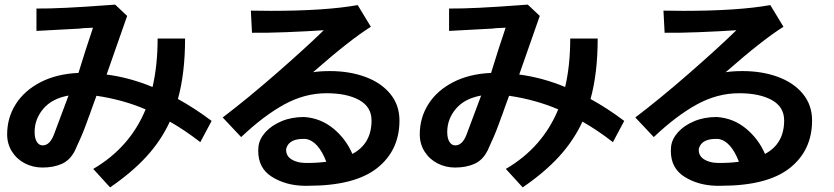

<svg xmlns="http://www.w3.org/2000/svg" viewBox="-20 -767 3616 832"><path d="M716 -240Q678 -158 615 -89Q552 -20 457 45L384 -35Q543 -128 611 -293Q513 -335 398 -352Q388 -325 378 -297L366 -263V-264L353 -228Q336 -181 305 -115Q284 -73 248 -57Q212 -41 164 -41Q123 -41 88 -59Q53 -77 32 -110Q11 -143 11 -185Q11 -257 48.5 -316Q86 -375 156 -411Q226 -447 320 -451L351 -550L383 -647L342 -645Q333 -644 324 -643L249 -639L138 -633V-730Q241 -729 451 -745L479 -747L531 -698L442 -444Q542 -431 641 -390Q663 -484 663 -600H782Q782 -450 751 -338Q824 -298 897 -243L848 -151Q781 -203 716 -240ZM130 -195Q130 -168 139.5 -152.5Q149 -137 165 -137Q195 -137 213 -182L277 -353Q205 -340 167.5 -295.5Q130 -251 130 -195Z M1410 -459Q1494 -459 1562.5 -434Q1631 -409 1671 -360.5Q1711 -312 1711 -245Q1711 -115 1614 -38.5Q1517 38 1316 38H1295Q1217 36 1158 -1Q1099 -38 1099 -113Q1099 -125 1100 -132Q1104 -165 1130 -194Q1156 -223 1199.5 -241.5Q1243 -260 1298 -260Q1370 -255 1424.5 -210Q1479 -165 1507 -100Q1590 -144 1590 -245Q1590 -304 1536.5 -333.5Q1483 -363 1395 -363Q1300 -363 1211 -314Q1122 -265 1025 -173L945 -258Q1053 -340 1178.5 -449.5Q1304 -559 1383 -636Q1308 -631 1219 -627.5Q1130 -624 1072 -625L1067 -721L1153 -720Q1391 -720 1530 -745L1587 -651Q1496 -594 1340 -457L1336 -454Q1366 -459 1410 -459ZM1220 -117Q1220 -91 1243 -76.5Q1266 -62 1300 -61Q1349 -60 1394 -66Q1359 -157 1304 -165Q1234 -168 1221 -125V-126Q1220 -123 1220 -117Z M2504 -240Q2466 -158 2403 -89Q2340 -20 2245 45L2172 -35Q2331 -128 2399 -293Q2301 -335 2186 -352Q2176 -325 2166 -297L2154 -263V-264L2141 -228Q2124 -181 2093 -115Q2072 -73 2036 -57Q2000 -41 1952 -41Q1911 -41 1876 -59Q1841 -77 1820 -110Q1799 -143 1799 -185Q1799 -257 1836.5 -316Q1874 -375 1944 -411Q2014 -447 2108 -451L2139 -550L2171 -647L2130 -645Q2121 -644 2112 -643L2037 -639L1926 -633V-730Q2029 -729 2239 -745L2267 -747L2319 -698L2230 -444Q2330 -431 2429 -390Q2451 -484 2451 -600H2570Q2570 -450 2539 -338Q2612 -298 2685 -243L2636 -151Q2569 -203 2504 -240ZM1918 -195Q1918 -168 1927.5 -152.5Q1937 -137 1953 -137Q1983 -137 2001 -182L2065 -353Q1993 -340 1955.5 -295.5Q1918 -251 1918 -195Z M3198 -459Q3282 -459 3350.5 -434Q3419 -409 3459 -360.5Q3499 -312 3499 -245Q3499 -115 3402 -38.5Q3305 38 3104 38H3083Q3005 36 2946 -1Q2887 -38 2887 -113Q2887 -125 2888 -132Q2892 -165 2918 -194Q2944 -223 2987.5 -241.5Q3031 -260 3086 -260Q3158 -255 3212.5 -210Q3267 -165 3295 -100Q3378 -144 3378 -245Q3378 -304 3324.5 -333.5Q3271 -363 3183 -363Q3088 -363 2999 -314Q2910 -265 2813 -173L2733 -258Q2841 -340 2966.5 -449.5Q3092 -559 3171 -636Q3096 -631 3007 -627.5Q2918 -624 2860 -625L2855 -721L2941 -720Q3179 -720 3318 -745L3375 -651Q3284 -594 3128 -457L3124 -454Q3154 -459 3198 -459ZM3008 -117Q3008 -91 3031 -76.5Q3054 -62 3088 -61Q3137 -60 3182 -66Q3147 -157 3092 -165Q3022 -168 3009 -125V-126Q3008 -123 3008 -117Z"/></svg>

Font: 카카오 큰글씨 ExtraBold
Style: Regular
Weight: 800
Designer: Park Young-rak; Lee Sang-min; Kim Jung-jin; Min Bon; Park Min-gyu;
Foundry: Kakao Corporation
Version: Version 2.003